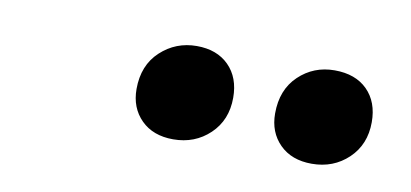

<svg xmlns="http://www.w3.org/2000/svg" viewBox="-31 -790 561 262"><g transform="rotate(10 250.0 -658.5)"><path d="M408 -593Q380 -593 363.5 -609.5Q347 -626 347 -652Q347 -685 367.5 -704.5Q388 -724 417 -724Q446 -724 462.5 -707.5Q479 -691 479 -663Q479 -632 458.5 -612.5Q438 -593 408 -593ZM216 -593Q188 -593 171.5 -609.5Q155 -626 155 -652Q155 -685 176 -704.5Q197 -724 226 -724Q254 -724 270.5 -707.5Q287 -691 287 -663Q287 -632 266.5 -612.5Q246 -593 216 -593Z"/></g></svg>

Font: Radio Canada Big SemiBold
Style: Italic
Weight: 600
Italic angle: -12°
Designer: Étienne Aubert Bonn
Foundry: Coppers and Brasses
Version: Version 1.001